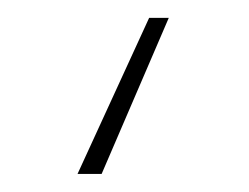

<svg xmlns="http://www.w3.org/2000/svg" viewBox="-20 -3 279 215"><path d="M169 17 93.8 191.8H66.8L147 17Z"/></svg>

Font: Inter P Thin
Style: Regular
Weight: 100
Designer: Rasmus Andersson
Foundry: rsms
Version: Version 3.018;git-588b23468